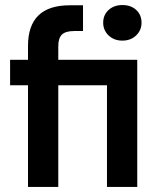

<svg xmlns="http://www.w3.org/2000/svg" viewBox="-20 -741 636 761"><path d="M91 0V-403H20V-504H91V-559Q91 -720 256 -720H309V-618H274Q240 -618 225.5 -604Q211 -590 211 -558V-504H524V0H404V-403H211V0ZM389 -651Q389 -682 410.5 -701.5Q432 -721 465 -721Q499 -721 520 -701.5Q541 -682 541 -651Q541 -621 519.5 -600.5Q498 -580 465 -580Q432 -580 410.5 -600.5Q389 -621 389 -651Z"/></svg>

Font: AWOL-DM SemiBold
Style: Regular
Weight: 600
Designer: Colophon Foundry, Jonny Pinhorn, Mikhail Sharanda
Foundry: Colophon Foundry
Version: Version 1.000;Glyphs 3.2.3 (3260)